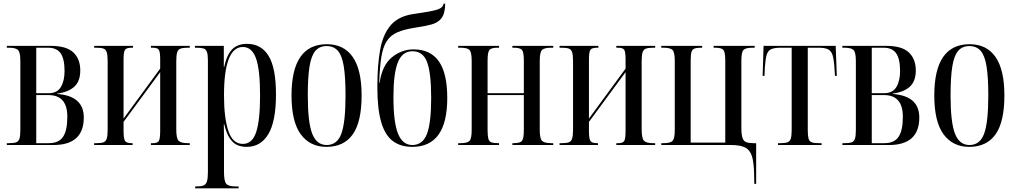

<svg xmlns="http://www.w3.org/2000/svg" viewBox="-20 -784 5492 1038"><path d="M17 0V-10H29Q54 -10 67 -14.5Q80 -19 85 -34Q90 -49 90 -81V-454Q90 -501 77.5 -513.5Q65 -526 29 -526H17V-536H255Q339 -536 376.5 -500.5Q414 -465 414 -403Q414 -346 383 -316.5Q352 -287 290 -278V-276Q433 -265 433 -149Q433 0 269 0ZM242 -280Q289 -280 309 -313.5Q329 -347 329 -400Q329 -465 308 -495.5Q287 -526 240 -526H176V-280ZM244 -10Q298 -10 321 -44.5Q344 -79 344 -153Q344 -270 242 -270H176V-10Z M489 0V-10H501Q526 -10 539 -14.5Q552 -19 557 -35Q562 -51 562 -83V-453Q562 -486 557 -501.5Q552 -517 539 -521.5Q526 -526 501 -526H489V-536H699V-526H692Q664 -526 656 -515Q648 -504 648 -462V-143L846 -413V-463Q846 -504 838.5 -515Q831 -526 806 -526H796V-536H1006V-526H996Q971 -526 957 -521.5Q943 -517 938 -501.5Q933 -486 933 -453V-84Q933 -36 945.5 -23Q958 -10 996 -10H1006V0H796V-10H807Q832 -10 839 -22.5Q846 -35 846 -78V-394L648 -125V-76Q648 -33 656.5 -21.5Q665 -10 691 -10H697V0Z M1035 234V224H1040Q1067 224 1080.5 218.5Q1094 213 1099 196Q1104 179 1104 146V-457Q1104 -489 1098.5 -503.5Q1093 -518 1080 -522Q1067 -526 1043 -526H1034V-536H1190V-422H1192Q1205 -485 1234 -516Q1263 -547 1316 -547Q1392 -547 1432 -482Q1472 -417 1472 -274Q1472 -127 1430.5 -58.5Q1389 10 1314 10Q1262 10 1234 -21Q1206 -52 1192 -113H1190Q1191 -77 1191 -43Q1191 -9 1191 27V146Q1191 196 1203.5 210Q1216 224 1254 224H1270V234ZM1293 -6Q1344 -6 1365 -70Q1386 -134 1386 -267Q1386 -410 1363.5 -470Q1341 -530 1293 -530Q1191 -530 1191 -268Q1191 -147 1214.5 -76.5Q1238 -6 1293 -6Z M1745 10Q1656 10 1606 -58Q1556 -126 1556 -268Q1556 -545 1747 -545Q1839 -545 1887 -476Q1935 -407 1935 -268Q1935 -125 1887 -57.5Q1839 10 1745 10ZM1746 0Q1803 0 1825.5 -61.5Q1848 -123 1848 -268Q1848 -367 1838.5 -425.5Q1829 -484 1806.5 -509.5Q1784 -535 1745 -535Q1708 -535 1685.5 -509.5Q1663 -484 1653.5 -425.5Q1644 -367 1644 -268Q1644 -122 1668 -61Q1692 0 1746 0Z M2209 10Q2145 10 2103 -22Q2061 -54 2040.5 -125Q2020 -196 2020 -313Q2020 -432 2035.5 -516.5Q2051 -601 2094 -649.5Q2137 -698 2220 -709Q2283 -718 2316.5 -725Q2350 -732 2363 -741Q2376 -750 2378 -764H2387Q2386 -711 2367 -686Q2348 -661 2312 -651.5Q2276 -642 2222 -634Q2164 -625 2127.5 -609Q2091 -593 2070.5 -561Q2050 -529 2041.5 -475Q2033 -421 2030 -336H2032Q2046 -431 2098.5 -474Q2151 -517 2216 -517Q2307 -517 2352.5 -452.5Q2398 -388 2398 -254Q2398 10 2209 10ZM2209 0Q2265 0 2288 -59.5Q2311 -119 2311 -255Q2311 -389 2289 -448Q2267 -507 2210 -507Q2155 -507 2131 -447Q2107 -387 2107 -260Q2107 -122 2132 -61Q2157 0 2209 0Z M2457 0V-10H2470Q2506 -10 2518 -22Q2530 -34 2530 -81V-455Q2530 -502 2518 -514Q2506 -526 2470 -526H2457V-536H2678V-526H2670Q2636 -526 2626 -514Q2616 -502 2616 -455V-280H2812V-455Q2812 -502 2802 -514Q2792 -526 2757 -526H2750V-536H2971V-526H2959Q2923 -526 2910.5 -514Q2898 -502 2898 -455V-81Q2898 -35 2910.5 -22.5Q2923 -10 2961 -10H2971V0H2750V-10H2757Q2792 -10 2802 -22.5Q2812 -35 2812 -81V-270H2616V-81Q2616 -50 2620 -34.5Q2624 -19 2636.5 -14.5Q2649 -10 2673 -10H2678V0Z M3005 0V-10H3017Q3042 -10 3055 -14.5Q3068 -19 3073 -35Q3078 -51 3078 -83V-453Q3078 -486 3073 -501.5Q3068 -517 3055 -521.5Q3042 -526 3017 -526H3005V-536H3215V-526H3208Q3180 -526 3172 -515Q3164 -504 3164 -462V-143L3362 -413V-463Q3362 -504 3354.5 -515Q3347 -526 3322 -526H3312V-536H3522V-526H3512Q3487 -526 3473 -521.5Q3459 -517 3454 -501.5Q3449 -486 3449 -453V-84Q3449 -36 3461.5 -23Q3474 -10 3512 -10H3522V0H3312V-10H3323Q3348 -10 3355 -22.5Q3362 -35 3362 -78V-394L3164 -125V-76Q3164 -33 3172.5 -21.5Q3181 -10 3207 -10H3213V0Z M4057 160Q4056 96 4045.5 61.5Q4035 27 4008.5 13.5Q3982 0 3933 0H3555V-10H3567Q3604 -10 3616 -22.5Q3628 -35 3628 -81V-455Q3628 -501 3616 -513.5Q3604 -526 3567 -526H3555V-536H3776V-526H3772Q3747 -526 3734.5 -521.5Q3722 -517 3718 -502Q3714 -487 3714 -455V-13H3901V-455Q3901 -502 3891 -514Q3881 -526 3846 -526H3838V-536H4060V-526H4049Q4011 -526 3999.5 -514Q3988 -502 3988 -455V-96Q3988 -57 3994 -39Q4000 -21 4014 -15.5Q4028 -10 4053 -10H4068V210H4058Z M4186 0V-10H4199Q4225 -10 4238 -15Q4251 -20 4255.5 -35.5Q4260 -51 4260 -82V-526H4200Q4168 -526 4150 -518.5Q4132 -511 4125 -488Q4118 -465 4115 -420L4113 -374H4103L4108 -536H4498L4504 -374H4494L4491 -420Q4488 -465 4480.5 -487.5Q4473 -510 4455.5 -518Q4438 -526 4405 -526H4347V-82Q4347 -51 4351 -35.5Q4355 -20 4368 -15Q4381 -10 4406 -10H4422V0Z M4534 0V-10H4546Q4571 -10 4584 -14.5Q4597 -19 4602 -34Q4607 -49 4607 -81V-454Q4607 -501 4594.5 -513.5Q4582 -526 4546 -526H4534V-536H4772Q4856 -536 4893.5 -500.5Q4931 -465 4931 -403Q4931 -346 4900 -316.5Q4869 -287 4807 -278V-276Q4950 -265 4950 -149Q4950 0 4786 0ZM4759 -280Q4806 -280 4826 -313.5Q4846 -347 4846 -400Q4846 -465 4825 -495.5Q4804 -526 4757 -526H4693V-280ZM4761 -10Q4815 -10 4838 -44.5Q4861 -79 4861 -153Q4861 -270 4759 -270H4693V-10Z M5220 10Q5131 10 5081 -58Q5031 -126 5031 -268Q5031 -545 5222 -545Q5314 -545 5362 -476Q5410 -407 5410 -268Q5410 -125 5362 -57.5Q5314 10 5220 10ZM5221 0Q5278 0 5300.5 -61.5Q5323 -123 5323 -268Q5323 -367 5313.5 -425.5Q5304 -484 5281.5 -509.5Q5259 -535 5220 -535Q5183 -535 5160.5 -509.5Q5138 -484 5128.5 -425.5Q5119 -367 5119 -268Q5119 -122 5143 -61Q5167 0 5221 0Z"/></svg>

Font: Noto Serif Display ExtraCondensed
Style: Regular
Weight: 400
Width: 2
Designer: Monotype Design Team
Foundry: Monotype Imaging Inc.
Version: Version 2.009